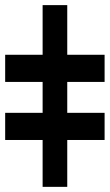

<svg xmlns="http://www.w3.org/2000/svg" viewBox="-67 -726 426 746"><path d="M194.3 -706.1V0H98.6V-706.1ZM-46.9 -407.7V-513.2H339.4V-407.7ZM-46.9 -182.1V-287.6H339.4V-182.1Z"/></svg>

Font: Inter 16pt Black
Style: Regular
Weight: 900
Version: Version 4.001;git-66647c0bb